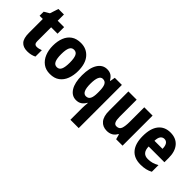

<svg xmlns="http://www.w3.org/2000/svg" viewBox="22 -1452 2481 2481"><g transform="rotate(45 1263.0 -211.5)"><path d="M272 -118Q290 -118 309 -122.5Q328 -127 349 -135V-18Q324 -5 293 2.5Q262 10 225 10Q150 10 111.5 -33Q73 -76 73 -173V-429H14V-503L86 -546L124 -663H225V-549H342V-429H225V-174Q225 -118 272 -118Z M872 -276Q872 -197 847.5 -132Q823 -67 771.5 -28.5Q720 10 639 10Q564 10 512.5 -28Q461 -66 434.5 -131Q408 -196 408 -276Q408 -360 433.5 -424Q459 -488 510.5 -523.5Q562 -559 642 -559Q745 -559 808.5 -486Q872 -413 872 -276ZM562 -275Q562 -195 580.5 -155.5Q599 -116 641 -116Q683 -116 701 -155.5Q719 -195 719 -276Q719 -356 701 -395Q683 -434 640 -434Q599 -434 580.5 -395Q562 -356 562 -275Z M1246 25Q1246 8 1247.5 -16Q1249 -40 1252 -72H1247Q1225 -32 1193.5 -11Q1162 10 1117 10Q1038 10 991.5 -64Q945 -138 945 -271Q945 -409 992.5 -484Q1040 -559 1121 -559Q1166 -559 1196 -540Q1226 -521 1249 -480H1256L1268 -549H1398V240H1246ZM1172 -116Q1214 -116 1232 -150Q1250 -184 1250 -254V-279Q1250 -357 1232 -394Q1214 -431 1170 -431Q1099 -431 1099 -270Q1099 -116 1172 -116Z M1959 -549V0H1842L1823 -69H1815Q1794 -29 1759.5 -9.5Q1725 10 1679 10Q1603 10 1560 -41.5Q1517 -93 1517 -192V-549H1668V-237Q1668 -179 1681.5 -149.5Q1695 -120 1726 -120Q1777 -120 1792 -162.5Q1807 -205 1807 -281V-549Z M2278 -559Q2380 -559 2436.5 -493.5Q2493 -428 2493 -310V-231H2205Q2207 -108 2312 -108Q2353 -108 2389 -118Q2425 -128 2465 -151V-29Q2396 10 2296 10Q2177 10 2116 -62.5Q2055 -135 2055 -272Q2055 -412 2113.5 -485.5Q2172 -559 2278 -559ZM2280 -445Q2249 -445 2228.5 -420Q2208 -395 2206 -336H2353Q2353 -388 2334.5 -416.5Q2316 -445 2280 -445Z"/></g></svg>

Font: Noto Sans Tamil Condensed ExtraBold
Style: Regular
Weight: 800
Width: 3
Designer: Jelle Bosma - Monotype Design Team
Foundry: Monotype Imaging Inc.
Version: Version 2.004; ttfautohint (v1.8.4.7-5d5b)